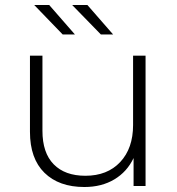

<svg xmlns="http://www.w3.org/2000/svg" viewBox="-20 -745 709 769"><path d="M100 -217V-522H150V-221Q150 -133 195 -87Q240 -41 322 -41Q410 -41 461.5 -96Q513 -151 513 -244V-522H563V0H515V-112Q489 -57 438 -26.5Q387 4 318 4Q216 4 158 -53Q100 -110 100 -217ZM269 -725H330L433 -607H384ZM117 -725H177L280 -607H231Z"/></svg>

Font: Goldbeck Next Light
Style: Regular
Weight: 300
Designer: Julieta Ulanovsky
Foundry: Julieta Ulanovsky
Version: Version 7.200